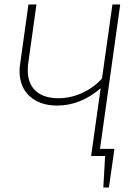

<svg xmlns="http://www.w3.org/2000/svg" viewBox="-20 -702 621 864"><path d="M430 -32H495L470 142H445L453 0H390L433 -305Q343 -227 237 -227Q160 -227 114 -268.5Q68 -310 68 -383Q68 -399 71 -417L108 -682H144L107 -417Q105 -406 105 -386Q105 -325 141 -292.5Q177 -260 243 -260Q299 -260 351.5 -284.5Q404 -309 439 -349L486 -682H521Z"/></svg>

Font: FiraGO UltraLight
Style: Italic
Weight: 200
Italic angle: -8°
Designer: bBox Type GmbH
Foundry: bBox Type GmbH
Version: Version 1.001